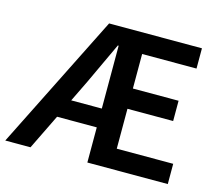

<svg xmlns="http://www.w3.org/2000/svg" viewBox="-98 -776 1027 897"><g transform="rotate(15 415.5 -327.0)"><path d="M297 -366 246 -261H394V-565H390Q366 -515 343 -464.5Q320 -414 297 -366ZM-3 0 324 -654H773V-556H510V-389H731V-291H510V-98H783V0H394V-170H202L119 0Z"/></g></svg>

Font: Source Sans Pro SemiBold
Style: Regular
Weight: 600
Designer: Paul D. Hunt
Foundry: Adobe Systems Incorporated
Version: Version 2.045;hotconv 1.0.109;makeotfexe 2.5.65596